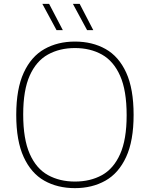

<svg xmlns="http://www.w3.org/2000/svg" viewBox="-20 -964 775 993"><path d="M367.5 9Q277.5 9 209.2 -29.5Q141 -68 102.5 -151.8Q64 -235.5 64 -370Q64 -504.5 102.8 -588.2Q141.5 -672 210 -710.5Q278.5 -749 367.5 -749Q457.5 -749 526 -710.5Q594.5 -672 632.8 -588.2Q671 -504.5 671 -370Q671 -235.5 632.2 -151.8Q593.5 -68 525 -29.5Q456.5 9 367.5 9ZM367.5 -25Q447 -25 507.2 -58.2Q567.5 -91.5 601.2 -167Q635 -242.5 635 -368Q635 -496 601.2 -572Q567.5 -648 507.2 -681.8Q447 -715.5 367.5 -715.5Q288.5 -715.5 228 -682Q167.5 -648.5 133.8 -573.2Q100 -498 100 -372Q100 -244.5 133.8 -168.2Q167.5 -92 228 -58.5Q288.5 -25 367.5 -25ZM430.5 -808 357 -944H392L462.5 -808ZM272.5 -808 199 -944H234L305 -808Z"/></svg>

Font: Encode Sans SC SemiExpanded Thin
Style: Regular
Weight: 250
Width: 6
Designer: Multiple Designers
Foundry: Impallari Type
Version: Version 3.002